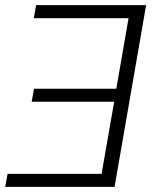

<svg xmlns="http://www.w3.org/2000/svg" viewBox="-34 -731 610 751"><path d="M107.4 -710.9H537.6L414.1 0H-13.7L-4.4 -50.8H363.3L412.6 -333H89.8L99.1 -383.8H420.9L468.8 -659.7H98.1Z"/></svg>

Font: Roboto Light
Style: Italic
Weight: 300
Italic angle: -12°
Designer: Google
Version: Version 2.134; 2016; ttfautohint (v1.6)